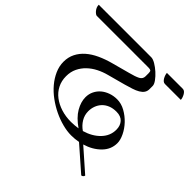

<svg xmlns="http://www.w3.org/2000/svg" viewBox="-241 -881 1163 1163"><g transform="rotate(45 340.5 -299.0)"><path d="M300 -249Q300 -277 311.5 -300.5Q323 -324 342.5 -340.5Q362 -357 388.5 -366.5Q415 -376 445 -376Q481 -376 515 -357Q549 -338 575.5 -310Q602 -282 618 -249Q634 -216 634 -189Q634 -135 594 -95Q554 -55 493 -37L635 88Q633 96 627.5 100Q622 104 617 104L464 -30Q434 -24 402 -24Q367 -24 327 -34.5Q287 -45 248.5 -63.5Q210 -82 174.5 -108Q139 -134 112.5 -165.5Q86 -197 70 -233Q54 -269 54 -307Q54 -346 70 -378Q86 -410 114.5 -435Q143 -460 183 -478.5Q223 -497 272 -510L383 -540Q426 -551 447 -562Q468 -573 468 -596V-623Q468 -638 462.5 -642Q457 -646 443 -646H0Q-4 -646 -10.5 -650.5Q-17 -655 -23.5 -662.5Q-30 -670 -34.5 -680Q-39 -690 -39 -702H411Q426 -702 448 -689Q470 -676 490.5 -657.5Q511 -639 525.5 -619Q540 -599 540 -585V-558Q540 -540 531 -527Q522 -514 505 -504Q488 -494 464.5 -486.5Q441 -479 413 -471L302 -441Q267 -432 235.5 -416Q204 -400 180 -377Q156 -354 141.5 -324Q127 -294 127 -256Q127 -216 143.5 -183.5Q160 -151 189.5 -128.5Q219 -106 258.5 -93.5Q298 -81 344 -81Q360 -81 375 -82.5Q390 -84 404 -86Q349 -124 324.5 -166.5Q300 -209 300 -249ZM372 -201Q372 -168 389 -140Q406 -112 434 -93Q496 -111 534 -150.5Q572 -190 572 -242Q572 -277 552.5 -298.5Q533 -320 495 -320Q465 -320 442 -310.5Q419 -301 403.5 -284.5Q388 -268 380 -246.5Q372 -225 372 -201ZM584 -646Q575 -646 568 -652Q561 -658 556 -667Q551 -676 548 -685.5Q545 -695 545 -702H681Q690 -702 697 -696Q704 -690 709 -681Q714 -672 717 -662.5Q720 -653 720 -646Z"/></g></svg>

Font: Gotu
Style: Regular
Weight: 400
Designer: Sarang Kulkarni & Kailash Malviya
Foundry: Ek Type
Version: Version 2.320;hotconv 1.0.109;makeotfexe 2.5.65596; ttfautoh